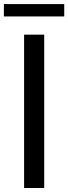

<svg xmlns="http://www.w3.org/2000/svg" viewBox="-46 -944 343 964"><path d="M75 0V-770H176V0ZM-26.5 -923.5H276.5V-861.5H-26.5Z"/></svg>

Font: Junction Medium
Style: Regular
Weight: 500
Designer: Caroline Hadilaksono
Foundry: Caroline Hadilaksono, Tyler Finck, The League of Moveable Type
Version: Version 2.000; ttfautohint (v1.8.3)